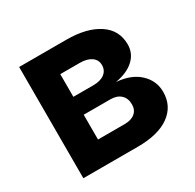

<svg xmlns="http://www.w3.org/2000/svg" viewBox="-125 -681 827 816"><g transform="rotate(-30 288.5 -273.0)"><path d="M62.5 0V-545.9H293.9Q393.6 -545.9 451.9 -507.3Q510.3 -468.8 510.3 -398.4Q510.3 -354.5 478 -324.7Q445.8 -294.9 387.2 -284.7Q458.5 -279.3 499.3 -241.2Q540 -203.1 540 -148.4Q540 -79.1 485.4 -39.6Q430.7 0 329.6 0ZM198.7 -111.3H329.6Q361.8 -111.3 380.1 -126.5Q398.4 -141.6 398.4 -168.5Q398.4 -198.7 380.1 -215.8Q361.8 -232.9 329.6 -232.9H198.7ZM198.7 -320.8H296.9Q332 -320.8 351.8 -335.9Q371.6 -351.1 371.6 -377Q371.6 -402.8 350.8 -417.5Q330.1 -432.1 293.9 -432.1H198.7Z"/></g></svg>

Font: Inter
Style: Bold
Weight: 700
Designer: Rasmus Andersson
Foundry: rsms
Version: Version 4.001;git-9221beed3